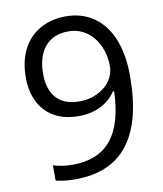

<svg xmlns="http://www.w3.org/2000/svg" viewBox="-83 -791 737 869"><g transform="rotate(-10 286.0 -357.0)"><path d="M489 -578Q460 -649 405.5 -686.5Q351 -724 278 -724Q211 -724 159.5 -695Q108 -666 80 -611.5Q52 -557 52 -484Q52 -383 107 -326Q162 -269 258 -269Q314 -269 358.5 -290.5Q403 -312 429 -352H435Q430 -202 370 -129.5Q310 -57 193 -57Q146 -57 104 -70V0Q141 10 194 10Q518 10 518 -409Q518 -505 489 -578ZM360 -630Q396 -605 416 -561.5Q436 -518 436 -467Q436 -433 415 -401Q393 -370 355.5 -352Q318 -334 274 -334Q203 -334 167.5 -373.5Q132 -413 132 -485Q132 -565 170 -610Q208 -655 278 -655Q323 -655 360 -630Z"/></g></svg>

Font: OpenSansMMV
Style: Regular
Weight: 400
Designer: Steve Matteson
Foundry: Ascender Corporation
Version: Version 4.000